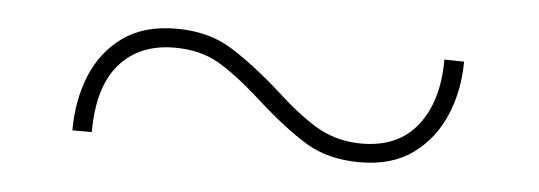

<svg xmlns="http://www.w3.org/2000/svg" viewBox="-27 -429 744 265"><g transform="rotate(5 344.5 -297.0)"><path d="M581.1 -367.7 608.4 -367.2Q608.4 -327.6 594 -293.2Q579.6 -258.8 550.5 -237.5Q521.5 -216.3 477.1 -216.3Q433.1 -216.3 402.1 -235.1Q371.1 -253.9 331.5 -289.6Q295.4 -322.3 269.8 -336.9Q244.1 -351.6 209 -351.6Q160.2 -351.6 132.6 -319.8Q105 -288.1 105 -225.6H78.1Q78.1 -267.1 92 -301.5Q106 -335.9 135 -356.9Q164.1 -377.9 209 -377.9Q253.4 -377.9 285.2 -358.4Q316.9 -338.9 355.5 -304.7Q392.6 -270.5 418.9 -256.3Q445.3 -242.2 477.1 -242.2Q527.8 -242.2 554.4 -276.1Q581.1 -310.1 581.1 -367.7Z"/></g></svg>

Font: Vazirmatn RD UI Thin
Style: Regular
Weight: 100
Designer: Saber Rastikerdar
Foundry: Saber Rastikerdar
Version: Version 33.003